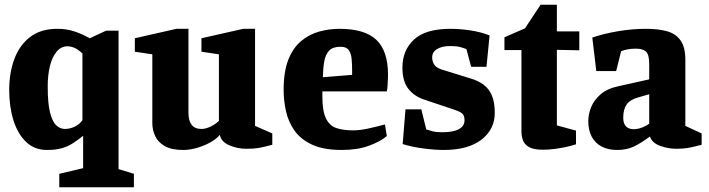

<svg xmlns="http://www.w3.org/2000/svg" viewBox="-20 -625 3002 813"><path d="M231 168V111L332 87V-50Q311 -33 289.5 -19Q268 -5 242 2.5Q216 10 179 10Q126 10 90.5 -24Q55 -58 37 -115.5Q19 -173 19 -244Q19 -316 40.5 -374.5Q62 -433 107 -468Q152 -503 223 -503Q262 -503 295 -492Q328 -481 360 -463L429 -495H482V91L547 111V168ZM255 -79Q276 -79 296 -88.5Q316 -98 329 -116V-399Q310 -416 295 -422.5Q280 -429 265 -429Q239 -429 220 -406.5Q201 -384 191.5 -345.5Q182 -307 182 -259Q182 -187 192 -148Q202 -109 218.5 -94Q235 -79 255 -79Z M756 10Q706 10 677.5 -6.5Q649 -23 637 -49Q625 -75 625 -104V-395L551 -406V-463L727 -503H778V-147Q778 -114 791.5 -96.5Q805 -79 833 -79Q851 -79 871.5 -89Q892 -99 907 -113V-395L833 -406V-463L1010 -503H1060V-92L1133 -60V-12Q1096 -2 1075 1.5Q1054 5 1023 5Q985 5 950.5 -10Q916 -25 911 -54Q896 -36 869.5 -21.5Q843 -7 813 1.5Q783 10 756 10Z M1427 10Q1350 10 1301.5 -12.5Q1253 -35 1227 -72Q1201 -109 1191 -154Q1181 -199 1181 -244Q1181 -322 1201 -372.5Q1221 -423 1255.5 -451.5Q1290 -480 1332 -491.5Q1374 -503 1417 -503Q1525 -503 1574 -456Q1623 -409 1623 -309Q1623 -304 1622.5 -290Q1622 -276 1621 -261Q1620 -246 1618 -238H1345V-217Q1345 -154 1360.5 -123Q1376 -92 1405 -82.5Q1434 -73 1476 -73Q1503 -73 1538 -80.5Q1573 -88 1610 -98L1618 -49Q1593 -27 1544 -8.5Q1495 10 1427 10ZM1347 -298 1471 -308V-328Q1471 -352 1469 -375Q1467 -398 1457 -412.5Q1447 -427 1422 -427Q1389 -427 1373.5 -410.5Q1358 -394 1353 -365Q1348 -336 1347 -298Z M1859 10Q1821 10 1772 3.5Q1723 -3 1685 -15L1697 -162H1764L1785 -77Q1797 -73 1812 -69Q1827 -65 1852 -65Q1899 -65 1923 -78Q1947 -91 1947 -116Q1947 -136 1937 -144.5Q1927 -153 1902 -161L1777 -203Q1734 -217 1709 -249Q1684 -281 1684 -339Q1684 -412 1733 -457.5Q1782 -503 1888 -503Q1926 -503 1970.5 -496.5Q2015 -490 2053 -475L2040 -342H1975L1955 -417Q1940 -423 1926 -426.5Q1912 -430 1886 -430Q1852 -430 1831 -417.5Q1810 -405 1810 -382Q1810 -366 1818 -352.5Q1826 -339 1849 -331L1975 -292Q2005 -283 2027.5 -266.5Q2050 -250 2062.5 -221.5Q2075 -193 2075 -147Q2075 -77 2018.5 -33.5Q1962 10 1859 10Z M2280 9Q2239 9 2219.5 -2.5Q2200 -14 2194 -32Q2188 -50 2188 -68V-413H2116V-467L2203 -505L2269 -605H2338V-492H2433V-412L2338 -414V-94L2419 -72V-14Q2398 -7 2374 -2Q2350 3 2325.5 6Q2301 9 2280 9Z M2593 10Q2555 10 2527.5 -4.5Q2500 -19 2485.5 -46.5Q2471 -74 2471 -113Q2471 -141 2483 -171Q2495 -201 2523 -225.5Q2551 -250 2599 -260L2729 -289V-354Q2729 -395 2715 -407Q2701 -419 2673 -419Q2652 -419 2637 -416Q2622 -413 2610 -408L2589 -324H2505L2488 -466Q2538 -483 2598 -493Q2658 -503 2716 -503Q2768 -503 2805 -492.5Q2842 -482 2862 -453.5Q2882 -425 2882 -372V-92L2951 -60V-12Q2913 -2 2892.5 1.5Q2872 5 2844 5Q2809 5 2775 -7.5Q2741 -20 2732 -47Q2696 -20 2665 -5Q2634 10 2593 10ZM2663 -78Q2682 -78 2701 -86Q2720 -94 2729 -101V-226L2684 -213Q2647 -203 2633 -182Q2619 -161 2619 -127Q2619 -102 2630.5 -90Q2642 -78 2663 -78Z"/></svg>

Font: Manuale ExtraBold
Style: Regular
Weight: 800
Version: Version 1.002